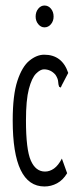

<svg xmlns="http://www.w3.org/2000/svg" viewBox="-20 -664 290 695"><path d="M141 11Q26 11 26 -228Q26 -320 43 -371.5Q60 -423 86.5 -444.5Q113 -466 140 -466Q205 -466 227 -400L204 -356L200 -347L194 -350Q191 -358 190.5 -368.5Q190 -379 181 -393Q164 -413 139 -413Q126 -413 110.5 -397.5Q95 -382 84.5 -342Q74 -302 74 -228Q74 -123 91.5 -83Q109 -43 143 -43Q160 -43 175.5 -54Q191 -65 204 -90L223 -37Q208 -12 186.5 -0.5Q165 11 141 11ZM141 -565Q128 -565 118.5 -576.5Q109 -588 109 -604Q109 -621 118.5 -632.5Q128 -644 141 -644Q155 -644 164.5 -632.5Q174 -621 174 -604Q174 -588 164.5 -576.5Q155 -565 141 -565Z"/></svg>

Font: Inconsolata UltraCondensed
Style: Regular
Weight: 400
Width: 1
Monospace: yes
Designer: Raph Levien, Cyreal, Brenton Simpson
Foundry: Raph Levien, Cyreal, Google
Version: Version 3.001; ttfautohint (v1.8.2.53-6de2)